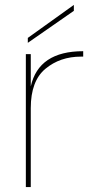

<svg xmlns="http://www.w3.org/2000/svg" viewBox="-20 -760 378 780"><path d="M105 -409Q137 -552 318 -552V-530H309Q224 -530 164.5 -480.5Q105 -431 105 -321V0H85V-540H105ZM280 -716 93 -586V-606L280 -740Z"/></svg>

Font: Fz Poppins Thin
Style: Regular
Weight: 100
Designer: Ninad Kale (Devanagari), Jonny Pinhorn (Latin)
Foundry: Indian Type Foundry
Version: Vit hóa bi Vntype.Com & FontZin.Com